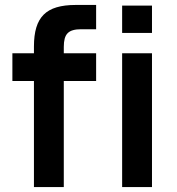

<svg xmlns="http://www.w3.org/2000/svg" viewBox="-20 -755 714 775"><path d="M30 -428V-540H117V-567.5Q117 -612 126.5 -643.8Q136 -675.5 156.2 -695.8Q176.5 -716 208.5 -725.5Q240.5 -735 285 -735H368V-637H307.5Q288 -637 274.8 -633.2Q261.5 -629.5 253.2 -621.2Q245 -613 241.2 -599.2Q237.5 -585.5 237.5 -566V-540H368V-428H237.5V0H117V-428ZM473 -622V-732.5H593.5V-622ZM473 0V-540H593.5V0Z"/></svg>

Font: Vela Sans Bd
Style: Bold
Weight: 700
Designer: Principal design: Mikhail Sharanda - project Manrope.
Design modification: Ravid Balaliev
Foundry: Mikhail Sharanda
Version: Version 1.001